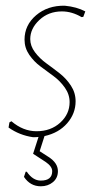

<svg xmlns="http://www.w3.org/2000/svg" viewBox="-20 -475 346 673"><path d="M207 -455Q249 -451 279 -435L272 -416L266 -415Q232 -435 197 -435Q150 -435 118 -405Q86 -375 86 -338Q86 -314 102.5 -292Q119 -270 142.5 -253Q166 -236 189 -218Q212 -200 228.5 -175Q245 -150 245 -120Q245 -77 215.5 -43Q186 -9 136 2L119 55L150 75Q183 96 183 125Q183 149 165.5 163.5Q148 178 123 178Q86 178 64 145L70 127H74Q95 158 123 158Q163 158 163 125Q163 108 139 92L96 64L115 5Q109 6 96 6Q48 -1 10 -28L13 -46L20 -50Q61 -15 108 -15Q158 -15 191 -45Q224 -75 224 -117Q224 -144 207.5 -167.5Q191 -191 168 -208Q145 -225 122 -242Q99 -259 82.5 -283Q66 -307 66 -336Q66 -387 106.5 -421.5Q147 -456 207 -455Z"/></svg>

Font: Alegreya Sans SC Thin
Style: Italic
Weight: 100
Italic angle: -7°
Designer: Juan Pablo del Peral
Foundry: Huerta Tipografica
Version: Version 2.007